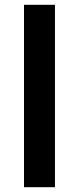

<svg xmlns="http://www.w3.org/2000/svg" viewBox="-20 -780 329 800"><path d="M209 0H80V-760H209Z"/></svg>

Font: Noto Sans Adlam SemiBold
Style: Regular
Weight: 600
Version: Version 3.001